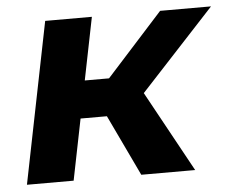

<svg xmlns="http://www.w3.org/2000/svg" viewBox="-44 -588 771 639"><g transform="rotate(-5 341.5 -269.0)"><path d="M435 -270 583 0H403L306 -204H218L177 0H21L129 -538H285L243 -329H324L513 -538H683Z"/></g></svg>

Font: Montserrat Alternates
Style: Bold Italic
Weight: 700
Italic angle: -11.3°
Designer: Julieta Ulanovsky
Foundry: Julieta Ulanovsky
Version: Version 7.200